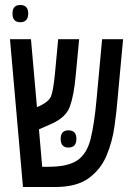

<svg xmlns="http://www.w3.org/2000/svg" viewBox="-20 -749 528 769"><path d="M93 -695Q93 -729 61 -729Q30 -729 30 -695Q30 -660 61 -660Q93 -660 93 -695ZM201 0Q287 0 335.5 -35.5Q384 -71 407 -126.5Q430 -182 438.5 -242.5Q447 -303 451 -354L473 -592H389L367 -354Q358 -253 343 -193Q328 -133 290 -107Q252 -81 174 -81H149L136 -231L184 -252Q244 -278 260 -322.5Q276 -367 283 -444L297 -592H213L200 -453Q193 -383 184 -362.5Q175 -342 140 -325L128 -320L104 -592H20L72 0ZM254 -158Q286 -158 286 -193Q286 -227 254 -227Q223 -227 223 -193Q223 -158 254 -158Z"/></svg>

Font: Noto Sans Hebrew Extra Condensed
Style: Regular
Weight: 400
Width: 2
Designer: Monotype Design Team
Foundry: Monotype Imaging Inc.
Version: 1.000